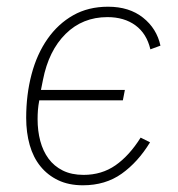

<svg xmlns="http://www.w3.org/2000/svg" viewBox="-20 -540 531 572"><path d="M227 12Q185 12 153.5 -3Q122 -18 100.5 -44.5Q79 -71 68.5 -108Q58 -145 58 -189Q58 -258 74 -318.5Q90 -379 121.5 -424Q153 -469 198 -494.5Q243 -520 302 -520Q365 -520 406 -487.5Q447 -455 458 -404L428 -393Q417 -440 383.5 -464.5Q350 -489 300 -489Q226 -489 175.5 -439Q125 -389 108 -302L102 -272H352L346 -241H97Q94 -225 93 -212Q92 -199 92 -185Q92 -150 100 -120Q108 -90 124.5 -67.5Q141 -45 167 -32Q193 -19 229 -19Q283 -19 324 -47.5Q365 -76 399 -130L427 -116Q391 -57 342.5 -22.5Q294 12 227 12Z"/></svg>

Font: IBM Plex Sans ExtLt
Style: Italic
Weight: 200
Italic angle: -11°
Designer: Mike Abbink, Paul van der Laan, Pieter van Rosmalen
Foundry: Bold Monday
Version: Version 3.005